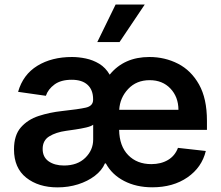

<svg xmlns="http://www.w3.org/2000/svg" viewBox="-20 -799 957 830"><path d="M638.5 10.7Q569.2 10.7 516.5 -16.7Q463.8 -44 437.5 -92.7H433.6Q420.5 -62.1 389.7 -38.7Q359 -15.3 317.3 -2.1Q275.6 11 228.7 11Q146.3 11 93.4 -30.9Q40.5 -72.8 40.5 -153.1Q40.5 -214.5 70.3 -248.4Q100.1 -282.3 147.5 -297.8Q195 -313.2 247.5 -318.9Q320 -326.7 351.2 -333.8Q382.5 -340.9 382.5 -367.9V-370Q382.5 -410.2 358.7 -432.2Q334.9 -454.2 290.1 -454.2Q243.3 -454.2 215.6 -433.8Q187.9 -413.4 178.3 -384.9L58.2 -402Q79.5 -476.6 141.5 -514.6Q203.5 -552.6 291.2 -552.6Q319.6 -552.6 350.7 -546.2Q381.7 -539.8 409.1 -523.3Q436.4 -506.7 454.2 -476.2Q516.3 -552.6 625.7 -552.6Q692.8 -552.6 749.5 -523.6Q806.1 -494.7 840.4 -433.8Q874.6 -372.9 874.6 -277V-237.6H495Q496.1 -167.6 534.1 -128.6Q572.1 -89.5 634.2 -89.5Q675.8 -89.5 706.1 -107.4Q736.5 -125.4 749.3 -159.8L869.7 -146.3Q852.6 -75.3 790.5 -32.3Q728.3 10.7 638.5 10.7ZM256.4 -83.5Q314.6 -83.5 348.7 -116.8Q382.8 -150.2 382.8 -195.7V-259.9Q374.6 -253.2 352.8 -248Q331 -242.9 306.5 -239.3Q282 -235.8 264.9 -233.3Q221.9 -227.3 193.2 -209.7Q164.4 -192.1 164.4 -155.2Q164.4 -119.7 190.3 -101.6Q216.3 -83.5 256.4 -83.5ZM495.4 -324.2H751.4Q751.1 -380 716.8 -416.2Q682.5 -452.4 627.1 -452.4Q569.6 -452.4 533.9 -414.2Q498.2 -376.1 495.4 -324.2ZM400.6 -617.2 479.8 -779.5H605.8L496.8 -617.2Z"/></svg>

Font: Inter UI Semi Bold
Style: Regular
Weight: 600
Designer: Rasmus Andersson
Foundry: rsms
Version: 3.2;8d6f07862